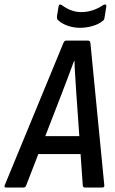

<svg xmlns="http://www.w3.org/2000/svg" viewBox="-49 -836 513 856"><path d="M-21 0Q-32 0 -28 -10L234 -645Q238 -655 246 -655H343Q353 -655 354 -645L416 -10Q418 0 406 0H330Q320 0 320 -10L291 -423Q289 -458 286.5 -493.5Q284 -529 283 -564H281Q268 -529 255 -494Q242 -459 228 -423L68 -10Q65 0 56 0ZM106 -149 135 -229H319L324 -149ZM307 -712Q281 -712 255 -720.5Q229 -729 211 -745Q204 -750 205 -764L212 -807Q213 -814 217 -815.5Q221 -817 227 -813Q245 -799 267.5 -790.5Q290 -782 313 -782Q365 -782 412 -814Q418 -817 422 -815.5Q426 -814 425 -808L417 -757Q416 -747 408 -742Q391 -728 363.5 -720Q336 -712 307 -712Z"/></svg>

Font: Sofia Sans Condensed SemiBold
Style: Italic
Weight: 600
Italic angle: -9°
Version: Version 4.100